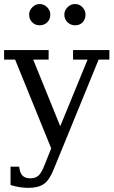

<svg xmlns="http://www.w3.org/2000/svg" viewBox="-23 -720 560 943"><path d="M197.3 86.9 228.5 8.8 51.3 -427.2H-2.9V-474.1H215.8V-427.2H140.1L272.9 -100.1L407.2 -427.2H335.9V-474.1H514.2V-427.2H461.4L242.7 106.9Q221.2 163.1 193.4 182.9Q165.5 202.6 117.2 202.6Q95.7 202.6 73.5 199.2Q51.3 195.8 28.8 188.5V98.6H71.3Q74.2 128.4 87.2 142.1Q100.1 155.8 125.5 155.8Q151.4 155.8 166.5 142.1Q181.6 128.4 197.3 86.9ZM171.4 -700.2Q192.9 -700.2 208.5 -684.3Q224.1 -668.5 224.1 -648.4Q224.1 -625.5 209.2 -610.6Q194.3 -595.7 171.4 -595.7Q149.9 -595.7 135 -610.6Q120.1 -625.5 120.1 -648.4Q120.1 -668.5 135.7 -684.3Q151.4 -700.2 171.4 -700.2ZM345.7 -700.2Q367.2 -700.2 382.1 -684.3Q397 -668.5 397 -648.4Q397 -625.5 382.8 -610.6Q368.7 -595.7 345.7 -595.7Q324.2 -595.7 308.6 -610.6Q293 -625.5 293 -648.4Q293 -668.5 308.6 -684.3Q324.2 -700.2 345.7 -700.2Z"/></svg>

Font: KhunPaOh
Style: Regular
Weight: 400
Designer: Khon Soe Zaw Thu
Version: Version 1.00 July 11, 2016, initial release